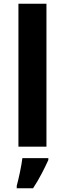

<svg xmlns="http://www.w3.org/2000/svg" viewBox="-20 -780 345 1021"><path d="M227 0H78V-760H227ZM237 71Q222 104 202 142.5Q182 181 156 221H69V208Q77 179 86 136Q95 93 99 61H237Z"/></svg>

Font: Noto Sans Kayah Li
Style: Bold
Weight: 700
Designer: Monotype Design Team, Sérgio Martins
Foundry: Monotype Imaging Inc.
Version: Version 2.002; ttfautohint (v1.8.4.7-5d5b)